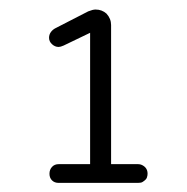

<svg xmlns="http://www.w3.org/2000/svg" viewBox="-20 -703 401 411"><path d="M105.5 -311.5H275.4Q282.2 -311.5 285.2 -313.5Q293 -318.4 294.4 -322.8Q295.9 -327.1 295.9 -331.1Q295.9 -342.8 286.1 -348.6Q281.2 -351.6 275.4 -351.6H217.8V-649.4Q217.8 -663.1 208 -673.8Q198.2 -682.6 184.6 -682.6Q178.7 -682.6 168.9 -678.7L98.6 -642.6Q92.8 -639.6 88.9 -634.3Q85 -628.9 85 -622.1Q85 -614.3 91.3 -608.4Q97.7 -602.5 105.5 -602.5Q109.4 -602.5 116.2 -605.5L172.9 -632.8V-351.6H105.5Q96.7 -351.6 91.3 -345.7Q85.9 -339.8 85.9 -331.1Q85.9 -322.3 91.3 -316.9Q96.7 -311.5 105.5 -311.5Z"/></svg>

Font: FakePearl
Style: ExtraLight
Weight: 300
Version: Version 1.2